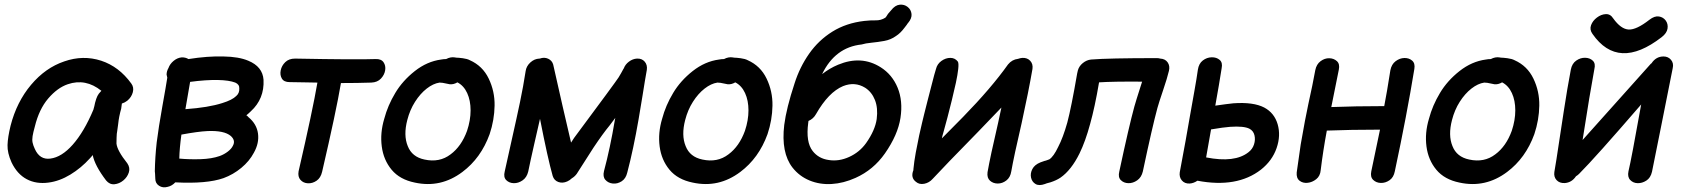

<svg xmlns="http://www.w3.org/2000/svg" viewBox="-20 -778 7154 816"><path d="M186 -2Q233 -8 279 -36Q325 -64 362 -105Q368 -111 374 -119Q383 -74 431 -11Q446 7 466.5 5Q487 3 504 -11Q521 -25 527.5 -45Q534 -65 521 -84Q478 -138 475 -168Q475 -175 475.5 -193.5Q476 -212 478 -220Q479 -229 482 -249Q484 -268 487 -283L489 -292Q489 -293 491 -301Q493 -308 495 -316Q497 -329 498 -338Q511 -342 521 -350Q539 -365 544.5 -386Q550 -407 538 -423Q486 -495 410 -520Q333 -545 253 -517Q173 -490 112 -417.5Q51 -345 25 -244Q13 -195 12 -161.5Q11 -128 29 -88Q53 -38 93.5 -16.5Q134 5 186 -2ZM194 -104Q149 -98 128 -145Q121 -160 118.5 -172Q116 -184 118.5 -199.5Q121 -215 128 -240Q146 -314 185 -359.5Q224 -405 268 -420Q344 -446 411 -392Q410 -391 409.5 -390.5Q409 -390 408 -389Q399 -380 394 -370Q389 -360 384 -341Q382 -334 381 -327Q379 -320 378 -316L377 -312Q337 -217 289 -163Q242 -110 194 -104Z M693 16Q711 12 725 -3Q859 4 930 -21Q971 -36 1005.5 -64.5Q1040 -93 1059 -129Q1082 -170 1076.5 -210.5Q1071 -251 1036 -280Q1032 -285 1027 -288Q1037 -296 1046 -305Q1104 -358 1100 -439Q1096 -495 1035 -520Q995 -537 930 -538Q863 -540 781 -527Q768 -535 751 -534Q733 -532 717.5 -519Q702 -506 696 -489Q688 -475 688 -461Q689 -454 691 -448Q686 -415 670 -326Q654 -237 646 -173Q639 -110 638 -50Q638 -45 639 -40Q639 -30 640 -19Q640 1 656 11.5Q672 22 693 16ZM742 -104Q743 -149 751 -206Q821 -219 862 -221Q933 -224 961 -200Q982 -181 970 -159Q964 -146 948.5 -134Q933 -122 914 -115Q880 -103 832.5 -101.5Q785 -100 742 -104ZM768 -314Q781 -386 788 -430Q855 -439 906 -438Q954 -437 980 -427Q998 -419 997 -402Q998 -382 984 -370Q967 -353 925 -340Q866 -321 768 -314Z M1349 -48Q1409 -306 1429 -425Q1500 -425 1558 -427Q1584 -428 1599 -444Q1614 -460 1617 -479.5Q1620 -499 1610 -513.5Q1600 -528 1576 -527Q1499 -524 1234 -529Q1208 -529 1192.5 -514Q1177 -499 1173 -479Q1169 -459 1178 -444Q1187 -429 1211 -429Q1233 -429 1273 -428Q1313 -427 1329 -427Q1309 -310 1249 -50Q1245 -27 1257 -13.5Q1269 0 1288.5 1Q1308 2 1325.5 -10Q1343 -22 1349 -48Z M1743 -2Q1853 22 1945 -47Q2024 -106 2061 -208Q2081 -268 2082 -329Q2083 -390 2057 -444Q2031 -498 1977 -522Q1966 -528 1947 -530.5Q1928 -533 1919 -533L1913 -534Q1895 -537 1876 -527Q1865 -527 1855 -525Q1795 -517 1743 -476Q1691 -435 1660 -383Q1628 -330 1613 -273Q1595 -213 1602.5 -155.5Q1610 -98 1644.5 -56.5Q1679 -15 1743 -2ZM1784 -100Q1731 -111 1713 -157Q1694 -203 1711 -268Q1722 -311 1744 -345.5Q1766 -380 1793.5 -401.5Q1821 -423 1848 -427Q1852 -427 1861 -426Q1889 -420 1891 -420Q1907 -418 1924 -428Q1951 -414 1965.5 -382.5Q1980 -351 1980 -309Q1980 -267 1965 -222Q1941 -156 1895 -122Q1848 -86 1784 -100Z M2391 -7Q2402 -12 2410 -20Q2422 -27 2431 -39L2502 -150Q2542 -210 2571 -245L2595 -277L2593 -267Q2573 -148 2547 -51Q2541 -27 2553 -13.5Q2565 0 2584.5 2Q2604 4 2622 -7.5Q2640 -19 2646 -45Q2672 -144 2694 -271Q2701 -310 2711 -373Q2722 -443 2729 -481Q2732 -502 2720 -516Q2708 -530 2687 -529Q2669 -528 2653 -516Q2637 -504 2631 -487L2630 -486Q2620 -467 2609 -449Q2597 -430 2420 -192L2407 -172L2371 -327L2331 -504Q2326 -521 2309.5 -528.5Q2293 -536 2274 -529H2272Q2251 -528 2234 -512.5Q2217 -497 2214 -476Q2204 -411 2190 -344Q2176 -277 2155 -184Q2134 -90 2125 -49Q2119 -25 2131.5 -12.5Q2144 0 2163.5 0.5Q2183 1 2201 -11.5Q2219 -24 2225 -49Q2233 -89 2251 -168Q2269 -246 2275 -273Q2308 -104 2329 -30Q2335 -11 2353 -4.5Q2371 2 2391 -7Z M2924 -2Q3034 22 3126 -47Q3205 -106 3242 -208Q3262 -268 3263 -329Q3264 -390 3238 -444Q3212 -498 3158 -522Q3147 -528 3128 -530.5Q3109 -533 3100 -533L3094 -534Q3076 -537 3057 -527Q3046 -527 3036 -525Q2976 -517 2924 -476Q2872 -435 2841 -383Q2809 -330 2794 -273Q2776 -213 2783.5 -155.5Q2791 -98 2825.5 -56.5Q2860 -15 2924 -2ZM2965 -100Q2912 -111 2894 -157Q2875 -203 2892 -268Q2903 -311 2925 -345.5Q2947 -380 2974.5 -401.5Q3002 -423 3029 -427Q3033 -427 3042 -426Q3070 -420 3072 -420Q3088 -418 3105 -428Q3132 -414 3146.5 -382.5Q3161 -351 3161 -309Q3161 -267 3146 -222Q3122 -156 3076 -122Q3029 -86 2965 -100Z M3348 -66Q3377 -29 3420.5 -11Q3464 7 3514.5 4Q3565 1 3616 -22Q3692 -56 3741 -126Q3796 -205 3807 -277Q3818 -349 3795 -405Q3772 -461 3723 -492Q3641 -544 3542 -503Q3506 -488 3474 -463Q3529 -577 3642 -589Q3658 -594 3684 -596.5Q3710 -599 3738 -604Q3766 -609 3788 -625Q3807 -637 3824 -660L3834 -673Q3836 -677 3839 -680Q3856 -700 3854 -718.5Q3852 -737 3837.5 -748.5Q3823 -760 3803.5 -758Q3784 -756 3767 -734Q3761 -728 3754 -719L3747 -708L3743 -703Q3724 -691 3702 -691.5Q3680 -692 3653 -689Q3576 -680 3517.5 -643.5Q3459 -607 3419 -550Q3379 -493 3357 -424Q3322 -318 3313 -247Q3299 -129 3348 -66ZM3434 -136Q3404 -174 3415 -256Q3416 -260 3416 -264Q3437 -273 3448 -293Q3501 -386 3563 -412Q3613 -432 3657 -405Q3685 -387 3698.5 -353Q3712 -319 3706 -272Q3699 -224 3661 -170Q3633 -131 3589 -111Q3545 -91 3502 -98Q3459 -104 3434 -136Z M3873 -5Q3887 7 3908 3Q3929 -1 3944 -18Q3990 -68 4139 -220L4236 -321L4222 -256Q4188 -110 4177 -46Q4174 -22 4187.5 -10Q4201 2 4220.5 2Q4240 2 4257 -11Q4274 -24 4278 -50Q4289 -113 4322 -255Q4351 -387 4368 -485Q4371 -506 4358.5 -519.5Q4346 -533 4325 -532Q4315 -531 4307 -528Q4281 -525 4264 -504Q4193 -404 4073 -281L3983 -190Q3984 -197 3991 -221Q3998 -245 4007 -280Q4016 -315 4025.5 -353Q4035 -391 4042.5 -426Q4050 -461 4052.5 -485Q4055 -509 4051 -516Q4039 -532 4019 -532Q3999 -532 3981 -519Q3963 -506 3958 -485Q3956 -480 3950.5 -459.5Q3945 -439 3937.5 -409.5Q3930 -380 3922 -349.5Q3914 -319 3908 -294Q3902 -269 3899 -257Q3894 -237 3886.5 -202.5Q3879 -168 3872 -129.5Q3865 -91 3862 -59Q3862 -58 3862 -57Q3862 -56 3862 -55Q3849 -23 3873 -5Z M4421 4Q4424 3 4429 1Q4443 -3 4444 -3Q4469 -11 4487 -23Q4533 -55 4568 -126Q4593 -177 4613 -251Q4633 -322 4651 -428Q4711 -432 4834 -431L4826 -406Q4808 -350 4801 -325Q4778 -241 4737 -49Q4731 -25 4743.5 -12.5Q4756 0 4775.5 0.5Q4795 1 4813 -11.5Q4831 -24 4837 -49Q4877 -238 4899 -319Q4905 -341 4923 -394Q4941 -447 4948 -477Q4953 -498 4942.5 -513Q4932 -528 4911 -529Q4904 -531 4897 -531Q4691 -531 4617 -525Q4598 -523 4582 -510Q4566 -497 4561 -479Q4559 -472 4558 -466Q4533 -321 4516 -257Q4498 -193 4477 -153Q4458 -113 4440 -101L4432 -98Q4430 -97 4425 -95.5Q4420 -94 4419 -94Q4410 -91 4402 -88Q4377 -78 4367.5 -59.5Q4358 -41 4362 -23Q4366 -5 4381 4Q4396 13 4421 4Z M5036 2Q5053 1 5069 -10Q5237 22 5339 -57Q5387 -95 5405.5 -148.5Q5424 -202 5410 -250Q5396 -298 5353 -321Q5307 -345 5222 -339Q5193 -336 5145 -329Q5162 -423 5172 -488Q5177 -512 5163.5 -523.5Q5150 -535 5129.5 -534.5Q5109 -534 5092 -521Q5075 -508 5071 -482Q5066 -446 5056.5 -393Q5047 -340 5037 -283.5Q5027 -227 5019 -181Q5003 -96 4994 -46Q4991 -25 5003 -11Q5015 3 5036 2ZM5106 -109Q5109 -129 5127 -228Q5180 -237 5208 -239Q5266 -243 5290 -231Q5307 -222 5311.5 -203Q5316 -184 5309.5 -164Q5303 -144 5286 -131Q5228 -85 5106 -109Z M5491 -45Q5489 -21 5503 -10Q5517 1 5537 -1Q5557 -3 5574 -16.5Q5591 -30 5593 -55Q5603 -137 5619 -223Q5720 -227 5845 -227Q5829 -149 5808 -50Q5803 -26 5816 -13.5Q5829 -1 5848.5 -0.5Q5868 0 5885.5 -12Q5903 -24 5908 -50Q5959 -289 5991 -485Q5995 -509 5981.5 -520.5Q5968 -532 5948.5 -531.5Q5929 -531 5911.5 -518Q5894 -505 5889 -479Q5874 -383 5863 -327Q5740 -327 5638 -323L5670 -482Q5675 -506 5662 -518Q5649 -530 5629.5 -530.5Q5610 -531 5592.5 -518Q5575 -505 5570 -480Q5565 -451 5557 -413Q5549 -375 5540.5 -336Q5532 -297 5526 -264Q5518 -222 5508 -164Q5500 -109 5491 -45Z M6183 -2Q6293 22 6385 -47Q6464 -106 6501 -208Q6521 -268 6522 -329Q6523 -390 6497 -444Q6471 -498 6417 -522Q6406 -528 6387 -530.5Q6368 -533 6359 -533L6353 -534Q6335 -537 6316 -527Q6305 -527 6295 -525Q6235 -517 6183 -476Q6131 -435 6100 -383Q6068 -330 6053 -273Q6035 -213 6042.5 -155.5Q6050 -98 6084.5 -56.5Q6119 -15 6183 -2ZM6224 -100Q6171 -111 6153 -157Q6134 -203 6151 -268Q6162 -311 6184 -345.5Q6206 -380 6233.5 -401.5Q6261 -423 6288 -427Q6292 -427 6301 -426Q6329 -420 6331 -420Q6347 -418 6364 -428Q6391 -414 6405.5 -382.5Q6420 -351 6420 -309Q6420 -267 6405 -222Q6381 -156 6335 -122Q6288 -86 6224 -100Z M6630 0Q6660 -2 6678 -29Q6685 -33 6691 -39Q6760 -108 6955 -334Q6913 -99 6901 -50Q6896 -26 6908.5 -13Q6921 0 6940 0.5Q6959 1 6977 -10.5Q6995 -22 7001 -48Q7005 -69 7039 -237Q7073 -405 7089 -488Q7094 -509 7082 -523.5Q7070 -538 7050 -538Q7018 -538 6999 -509L6996 -507L6706 -183Q6738 -388 6756 -484Q6762 -508 6749.5 -520Q6737 -532 6717 -532.5Q6697 -533 6679 -520.5Q6661 -508 6656 -482Q6648 -441 6641 -398.5Q6634 -356 6626 -305Q6618 -254 6608 -187Q6593 -86 6586 -47Q6583 -26 6595.5 -12.5Q6608 1 6630 0ZM7042 -620Q7064 -637 7067 -656.5Q7070 -676 7059.5 -690.5Q7049 -705 7030.5 -708Q7012 -711 6990 -694Q6935 -651 6902 -652.5Q6869 -654 6836 -700Q6824 -719 6804.5 -718Q6785 -717 6767 -703.5Q6749 -690 6742 -671Q6735 -652 6748 -634Q6857 -477 7042 -620Z"/></svg>

Font: Balsamiq Sans
Style: Italic
Weight: 400
Italic angle: -12°
Designer: Michael Angeles
Foundry: Balsamiq SRL
Version: Version 1.020; ttfautohint (v1.8.4.7-5d5b);gftools[0.9.26]